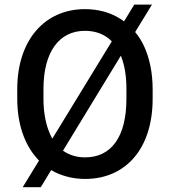

<svg xmlns="http://www.w3.org/2000/svg" viewBox="-20 -760 728 826"><path d="M633.8 -740.2H557.6L513.7 -668C508.8 -671.9 503.4 -675.3 498 -678.7C455.1 -706.5 403.3 -720.7 345.2 -720.7C174.3 -720.7 54.2 -589.8 54.2 -376V-335C54.2 -228.5 84.5 -141.6 136.2 -82C139.6 -77.6 143.6 -73.7 147.9 -69.3L77.6 45.4H155.3L200.2 -28.3C220.2 -16.1 242.2 -7.3 265.1 -1C291 6.3 317.9 9.8 346.2 9.8C521 9.8 636.7 -120.6 636.7 -335V-376C636.7 -446.8 623.5 -509.3 600.1 -560.5C589.4 -583.5 576.7 -604 561.5 -622.1ZM189.5 -197.3C175.3 -234.9 167 -280.8 167 -335V-377C167 -538.6 235.8 -627.4 345.2 -627.4C382.8 -627.4 415 -617.7 441.9 -598.6C448.7 -593.8 455.1 -588.4 460.9 -582L205.1 -163.6C199.2 -173.8 193.8 -185.1 189.5 -197.3ZM523.9 -335C523.9 -172.4 459.5 -83 346.2 -83C328.1 -83 311 -85.4 294.9 -90.3C278.8 -95.2 264.2 -102.5 251 -111.8L500 -520.5C501 -518.1 502 -516.1 502.4 -513.7C516.6 -476.6 523.9 -431.2 523.9 -377Z"/></svg>

Font: Bert Sans Medium
Style: Regular
Weight: 500
Designer: Christian Robertson (Google), Cristiano Sobral
Foundry: Google, Cristiano Sobral
Version: Version 3.101